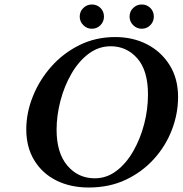

<svg xmlns="http://www.w3.org/2000/svg" viewBox="-20 -823 813 855"><path d="M375 12Q294 12 231.5 -19Q169 -50 133 -108.5Q97 -167 97 -247Q97 -320 126 -393Q155 -466 208 -526Q261 -586 333.5 -622Q406 -658 493 -658Q572 -658 635 -625.5Q698 -593 735.5 -533Q773 -473 773 -391Q773 -317 745.5 -245Q718 -173 665.5 -115Q613 -57 540 -22.5Q467 12 375 12ZM473 -617Q419 -617 374.5 -583.5Q330 -550 298 -494.5Q266 -439 249 -373.5Q232 -308 232 -245Q232 -142 280 -85.5Q328 -29 402 -29Q455 -29 498.5 -62Q542 -95 573.5 -150Q605 -205 622 -270.5Q639 -336 639 -402Q639 -509 591.5 -563Q544 -617 473 -617ZM335 -749Q335 -772 351 -787.5Q367 -803 389 -803Q412 -803 427.5 -787.5Q443 -772 443 -749Q443 -727 427.5 -711Q412 -695 389 -695Q367 -695 351 -711Q335 -727 335 -749ZM557 -749Q557 -772 573 -787.5Q589 -803 611 -803Q634 -803 649.5 -787.5Q665 -772 665 -749Q665 -727 649.5 -711Q634 -695 611 -695Q589 -695 573 -711Q557 -727 557 -749Z"/></svg>

Font: Libertinus Serif SemiBold
Style: Italic
Weight: 600
Italic angle: -11.5°
Designer: Philipp H. Poll, Khaled Hosny
Foundry: Caleb Maclennan
Version: Version 7.051;RELEASE